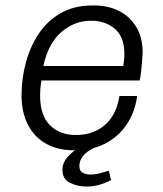

<svg xmlns="http://www.w3.org/2000/svg" viewBox="-20 -541 599 704"><path d="M250 10Q193 10 150 -13.5Q107 -37 83 -82.5Q59 -128 59 -192Q59 -253 75 -312Q91 -371 122.5 -418Q154 -465 203 -493Q252 -521 319 -521H326Q376 -521 416 -501Q456 -481 479.5 -442.5Q503 -404 503 -349Q503 -341 501.5 -323Q500 -305 498 -284Q496 -263 492 -246H132Q129 -229 128 -215.5Q127 -202 127 -191Q127 -118 163 -82Q199 -46 258 -46Q301 -46 335 -63Q369 -80 390 -112Q411 -144 418 -189H483Q474 -126 442.5 -81.5Q411 -37 363.5 -13.5Q316 10 256 10ZM139 -299H432Q435 -319 435.5 -328.5Q436 -338 436 -345Q436 -405 401.5 -435Q367 -465 314 -465Q253 -465 205 -423.5Q157 -382 139 -299ZM297 143Q265 143 237 129.5Q209 116 209 82Q209 55 229.5 32.5Q250 10 273 0H327Q296 15 283.5 32Q271 49 271 67Q271 86 283.5 92.5Q296 99 310 99Q328 99 345.5 94.5Q363 90 379 85L387 119Q365 131 342.5 137Q320 143 297 143Z"/></svg>

Font: Chivo Medium ExtraLight
Style: Italic
Weight: 250
Italic angle: -8.05°
Version: Version 2.002